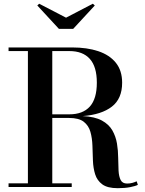

<svg xmlns="http://www.w3.org/2000/svg" viewBox="-20 -1005 782 1032"><path d="M26 0V-19.5H130V-730.5H26V-750H368Q448 -750 508.5 -729.8Q569 -709.5 602.8 -667.5Q636.5 -625.5 636.5 -560.5Q636.5 -474.5 581.2 -431.8Q526 -389 424.5 -381Q489.5 -378 527.5 -357.2Q565.5 -336.5 584 -304Q602.5 -271.5 608.8 -233.2Q615 -195 615.2 -157.2Q615.5 -119.5 617.2 -88Q619 -56.5 628.5 -37.5Q638 -18.5 663 -18.5Q678.5 -18.5 691.2 -22Q704 -25.5 714.5 -30.5L721 -11.5Q709 -5 680.2 0.8Q651.5 6.5 613 6.5Q558 6.5 530 -14Q502 -34.5 491.5 -68Q481 -101.5 479.5 -141.8Q478 -182 476.8 -222.2Q475.5 -262.5 466 -296.2Q456.5 -330 430.2 -350.5Q404 -371 351 -371H261V-19.5H365.5V0ZM353 -730.5H261V-390.5H353Q425 -390.5 462.8 -432.2Q500.5 -474 500.5 -560.5Q500.5 -646.5 462.8 -688.5Q425 -730.5 353 -730.5ZM296.5 -850 180.5 -975.5 190.5 -985 335 -910 479 -985 489.5 -975.5 373.5 -850Z"/></svg>

Font: Bodoni Moda SemiBold
Style: Regular
Weight: 600
Designer: Owen Earl
Foundry: indestructible type
Version: Version 2.005; ttfautohint (v1.8.4.7-5d5b)